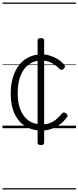

<svg xmlns="http://www.w3.org/2000/svg" viewBox="-20 -1016 622 1522"><path d="M310 19Q236 19 180.5 -15.5Q125 -50 95 -115Q65 -180 65 -272Q65 -328 75.5 -376Q86 -424 107 -462.5Q128 -501 158 -528.5Q188 -556 226.5 -570.5Q265 -585 311 -585Q344 -585 377.5 -574.5Q411 -564 440 -545.5Q469 -527 490 -502Q496 -494 495 -487Q494 -480 485 -471Q476 -462 468.5 -462Q461 -462 454 -468Q432 -490 410.5 -505Q389 -520 364.5 -528Q340 -536 308 -536Q273 -536 244 -524.5Q215 -513 192 -491.5Q169 -470 153 -438Q137 -406 128.5 -365.5Q120 -325 120 -276Q120 -203 141.5 -147.5Q163 -92 205.5 -61Q248 -30 311 -30Q345 -30 372.5 -39.5Q400 -49 424 -68.5Q448 -88 472 -117Q479 -125 487 -124.5Q495 -124 503 -118Q512 -112 514.5 -104.5Q517 -97 512 -90Q487 -53 453 -28.5Q419 -4 382.5 7.5Q346 19 310 19ZM304 134Q278 134 278 115V-695Q278 -714 304 -714Q330 -714 330 -695V115Q330 134 304 134ZM0 476H582V486H0ZM0 -20H582V0H0ZM0 -505H582V-500H0ZM0 -996H582V-986H0Z"/></svg>

Font: Playwrite PL Guides
Style: Regular
Weight: 400
Designer: Veronika Burian, José Scaglione
Foundry: TypeTogether
Version: Version 1.003